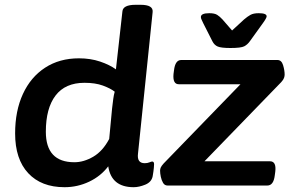

<svg xmlns="http://www.w3.org/2000/svg" viewBox="-20 -773 1216 800"><path d="M249 7Q152 7 97.5 -51.5Q43 -110 43 -217Q43 -311 75.5 -381.5Q108 -452 168 -491Q228 -530 309 -530Q357 -530 397 -516.5Q437 -503 463 -484L490 -725Q492 -753 545 -753H566Q619 -753 616 -723L555 -133Q550 -93 583 -93Q594 -93 602.5 -96.5Q611 -100 614 -100Q622 -100 622 -89Q622 -86 621 -73.5Q620 -61 616 -38Q611 -14 585 -3.5Q559 7 537 7Q444 7 431 -80Q400 -39 351.5 -16Q303 7 249 7ZM290 -97Q329 -97 368.5 -120Q408 -143 435 -194L447 -321Q450 -346 452 -361.5Q454 -377 458 -391Q440 -405 408.5 -416.5Q377 -428 332 -428Q252 -428 211.5 -375Q171 -322 171 -224Q171 -97 290 -97ZM678 0Q666 0 659.5 -11Q653 -22 650 -36.5Q647 -51 647 -62Q647 -69 650 -75.5Q653 -82 662 -92L982 -422H725Q699 -422 703 -465L705 -480Q710 -523 735 -523H1136Q1153 -523 1159.5 -501.5Q1166 -480 1166 -462Q1166 -456 1163.5 -448.5Q1161 -441 1152 -431L832 -101H1105Q1132 -101 1127 -58L1125 -43Q1120 0 1094 0ZM1058 -718Q1091 -718 1091 -705Q1091 -698 1075 -676L1021 -601Q1011 -587 997.5 -580Q984 -573 940 -573Q902 -573 887.5 -579Q873 -585 865 -601L827 -676Q823 -685 820 -691Q817 -697 817 -702Q817 -718 852 -718Q874 -718 885 -711Q896 -704 907 -692L947 -646L997 -692Q1011 -704 1023.5 -711Q1036 -718 1058 -718Z"/></svg>

Font: Asap Semi Expanded Semi Expanded SemiBold
Style: Italic
Weight: 600
Width: 6
Italic angle: -6°
Designer: Pablo Cosgaya
Foundry: Omnibus-Type
Version: Version 3.001; ttfautohint (v1.8.4.7-5d5b)